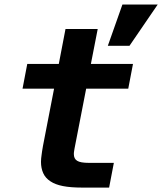

<svg xmlns="http://www.w3.org/2000/svg" viewBox="-20 -831 721 853"><path d="M523.9 -811H680.7L555.2 -627.4H459ZM345.2 2.4Q293.5 2.4 259.3 -4.4Q225.1 -11.2 204.1 -25.4Q181.6 -40 171.9 -62Q162.1 -84 162.1 -111.8Q162.1 -120.1 162.8 -126.7Q163.6 -133.3 164.6 -141.6Q165.5 -147.5 167 -159.2Q168.5 -170.9 170.9 -182.6L220.2 -437H80.1L101.1 -546.9H241.2L271 -702.1H414.1L383.8 -546.9H570.8L549.8 -437H362.8L312 -175.8Q311.5 -173.3 310.8 -169.4Q310.1 -165.5 309.1 -158.7Q308.6 -154.8 308.3 -152.1Q308.1 -149.4 308.1 -146.5Q308.1 -125.5 322.8 -116.7Q336.9 -107.4 376 -107.4H485.8L464.8 2.4Z"/></svg>

Font: Hack
Style: Bold Italic
Weight: 700
Italic angle: -11°
Monospace: yes
Designer: Christopher Simpkins
Foundry: Christopher Simpkins
Version: Version 2.017; ttfautohint (v1.4.1) -l 4 -r 80 -G 350 -x 0 -